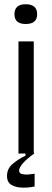

<svg xmlns="http://www.w3.org/2000/svg" viewBox="-20 -723 246 904"><path d="M67 0V-528H139V0ZM101 -610Q48 -610 48 -656Q48 -703 101 -703Q155 -703 155 -656Q155 -610 101 -610ZM143 155Q116 161 86 160.5Q56 160 34.5 148Q13 136 13 105Q13 70 41.5 47Q70 24 100 10V-4H141V0Q107 24 88.5 45Q70 66 70 80Q70 93 83.5 96.5Q97 100 114 98.5Q131 97 143 95Z"/></svg>

Font: Bricolage Grotesque 10pt Condensed Light
Style: Regular
Weight: 300
Width: 3
Designer: Mathieu Triay
Foundry: Atelier Triay
Version: Version 1.000; ttfautohint (v1.8.4.7-5d5b);gftools[0.9.32]